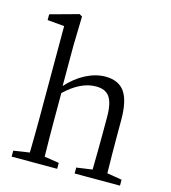

<svg xmlns="http://www.w3.org/2000/svg" viewBox="-118 -903 891 998"><g transform="rotate(15 327.5 -403.5)"><path d="M37 0V-32L123 -45Q125 -155 125 -228V-726L34 -734V-765L187 -807L202 -798L198 -644V-423Q242 -472 295 -500Q350 -528 401 -528Q471 -528 504 -483Q538 -436 538 -332V-228Q538 -155 540 -45L620 -32V0H376V-32L461 -44Q463 -156 463 -228V-328Q463 -404 439 -436Q417 -466 367 -466Q285 -466 201 -386V-228Q201 -156 203 -44L282 -32V0Z"/></g></svg>

Font: GenRyuMin TW R
Style: Regular
Weight: 400
Version: Version 1.501;PS 1;hotconv 16.6.51;makeotf.lib2.5.65220